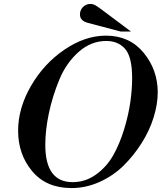

<svg xmlns="http://www.w3.org/2000/svg" viewBox="-20 -944 821 975"><path d="M343 11Q215 11 143.5 -74.5Q72 -160 72 -280Q72 -395 137.5 -508Q203 -621 307.5 -692Q412 -763 518 -763Q638 -763 709.5 -676Q781 -589 781 -475Q781 -416 760.5 -349Q740 -282 700 -218.5Q660 -155 608 -103.5Q556 -52 486.5 -20.5Q417 11 343 11ZM520 -736Q442 -736 379 -680Q316 -624 281 -539Q246 -454 228 -368Q210 -282 210 -208Q210 -19 349 -19Q414 -19 468 -58Q522 -97 555 -155.5Q588 -214 610.5 -288Q633 -362 642 -427Q651 -492 651 -547Q651 -655 615.5 -695.5Q580 -736 520 -736ZM592 -784 426 -828Q386 -838 386 -871Q386 -893 401.5 -908.5Q417 -924 440 -924Q452 -924 464.5 -917Q477 -910 506 -888L645 -784Z"/></svg>

Font: Libre Bodoni
Style: Italic
Weight: 400
Italic angle: -13°
Designer: Pablo Impallari, Rodrigo Fuenzalida
Foundry: Pablo Impallari, Rodrigo Fuenzalida
Version: Version 1.001